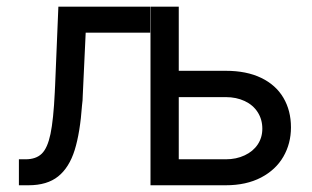

<svg xmlns="http://www.w3.org/2000/svg" viewBox="-20 -550 926 570"><path d="M36.1 -77.1H55.7Q86.9 -77.1 104 -93.8Q121.1 -110.4 129.9 -152.3Q138.7 -194.3 142.6 -275.4Q142.6 -281.2 143.1 -286.1Q143.6 -291 143.6 -295.9L153.3 -530.3H425.8V-453.1H234.4L225.6 -264.6Q225.6 -258.8 225.1 -252Q224.6 -245.1 223.6 -238.3Q217.8 -156.2 201.7 -104.5Q185.5 -52.7 152.8 -26.4Q120.1 0 64.5 0H36.1ZM843.8 -171.9Q843.8 -124 821.3 -85Q798.8 -45.9 754.9 -22.9Q710.9 0 650.4 0H426.8V-530.3H510.7V-77.1H650.4Q681.6 -77.1 706.5 -88.9Q731.4 -100.6 745.1 -121.1Q758.8 -141.6 758.8 -168Q758.8 -195.3 745.1 -216.8Q731.4 -238.3 706.5 -250Q681.6 -261.7 650.4 -261.7H497.1V-339.8H650.4Q711.9 -339.8 755.4 -318.8Q798.8 -297.9 821.3 -259.8Q843.8 -221.7 843.8 -171.9Z"/></svg>

Font: Pretendard GOV Variable
Style: Regular
Weight: 400
Designer: Base glyphs from Inter by Rasmus Andersson; Hangul glyphs from Noto Sans CJK(Source Han Sans) by Jang Soo-young and Kang
Foundry: Kil Hyung-jin
Version: Version 1.307;Glyphs 3.2 (3192)